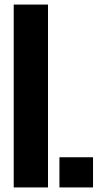

<svg xmlns="http://www.w3.org/2000/svg" viewBox="-20 -820 442 840"><path d="M40 0V-800H190V0ZM240 0V-132H387V0Z"/></svg>

Font: Big Shoulders Stencil Display Black
Style: Regular
Weight: 900
Designer: Patric King
Foundry: XO Type Co
Version: Version 1.000